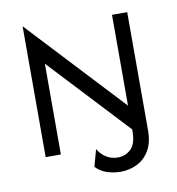

<svg xmlns="http://www.w3.org/2000/svg" viewBox="-86 -723 859 933"><g transform="rotate(-10 344.0 -256.5)"><path d="M434.7 133.3Q401.4 133.3 368.8 122.9Q336.1 112.5 312.5 87.5Q312.5 87.5 335.4 4.2Q351.4 31.2 376.7 46.9Q402.1 62.5 434 62.5Q470.8 62.5 497.9 36.8Q525 11.1 525 -52.8Q525 -52.8 525 -59.7Q525 -59.7 162.5 -447.9Q162.5 -447.9 162.5 0Q162.5 0 87.5 0Q87.5 0 87.5 -645.8Q87.5 -645.8 525 -177.1Q525 -177.1 525 -625Q525 -625 600 -625Q600 -625 600 -42.4Q600 18.1 577.1 56.9Q554.2 95.8 516.3 114.6Q478.5 133.3 434.7 133.3Z"/></g></svg>

Font: co2trust
Style: Regular
Weight: 400
Designer: Kristian Moeller
Foundry: Dicotype
Version: Version 1.000